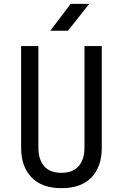

<svg xmlns="http://www.w3.org/2000/svg" viewBox="-20 -970 640 1000"><path d="M300 10Q198 10 144 -46.5Q90 -103 90 -200V-730H180V-200Q180 -140 209.5 -105Q239 -70 300 -70Q360 -70 390 -105Q420 -140 420 -200V-730H510V-200Q510 -102 456.5 -46Q403 10 300 10ZM242 -810 348 -950H445L334 -810Z"/></svg>

Font: JetBrainsMonoNL NFM
Style: Regular
Weight: 400
Monospace: yes
Designer: Philipp Nurullin, Konstantin Bulenkov
Foundry: JetBrains
Version: Version 2.304; ttfautohint (v1.8.4.7-5d5b);Nerd Fonts 3.3.0